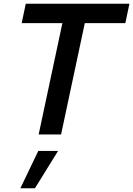

<svg xmlns="http://www.w3.org/2000/svg" viewBox="-20 -720 713 1028"><path d="M187 0 314 -596H96L118 -700H673L651 -596H434L307 0ZM89 288 185 88H291L167 288Z"/></svg>

Font: Red Hat Mono Medium
Style: Italic
Weight: 500
Italic angle: -12°
Monospace: yes
Designer: Pentagram, MCKL
Foundry: Pentagram, MCKL
Version: Version 1.023; ttfautohint (v1.8.3)